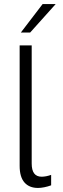

<svg xmlns="http://www.w3.org/2000/svg" viewBox="-20 -921 310 948"><path d="M77 -102.5V-697H136.5V-113.5Q136.5 -48.5 185.5 -48.5Q206.5 -48.5 232.5 -57.5V-6Q216.5 0 199 3.5Q181.5 7 167.5 7Q124.5 7 100.8 -20Q77 -47 77 -102.5ZM190.5 -901H255L129 -760.5H83Z"/></svg>

Font: HK Grotesk Light
Style: Regular
Weight: 300
Designer: Alfredo Marco Pradil
Foundry: Hanken Design Co.
Version: Version 3.001